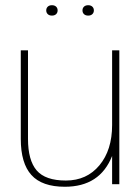

<svg xmlns="http://www.w3.org/2000/svg" viewBox="-20 -710 540 740"><path d="M230 9.8Q142.1 9.8 101.1 -35.4Q60.1 -80.6 60.1 -174.8V-516.1H87.9V-174.8Q87.9 -92.3 121.3 -53.2Q154.8 -14.2 233.9 -14.2Q314.5 -14.2 363.3 -73Q412.1 -131.8 412.1 -228V-516.1H439.9V0H412.1V-108.9Q365.2 9.8 230 9.8ZM196.3 -655.5Q190.4 -649.9 180.2 -649.9Q169.9 -649.9 164.1 -655.5Q158.2 -661.1 158.2 -669.9Q158.2 -678.7 164.1 -684.3Q169.9 -689.9 180.2 -689.9Q190.4 -689.9 196.3 -684.3Q202.1 -678.7 202.1 -669.9Q202.1 -661.1 196.3 -655.5ZM335.9 -655.5Q330.1 -649.9 319.8 -649.9Q309.6 -649.9 303.7 -655.5Q297.9 -661.1 297.9 -669.9Q297.9 -678.7 303.7 -684.3Q309.6 -689.9 319.8 -689.9Q330.1 -689.9 335.9 -684.3Q341.8 -678.7 341.8 -669.9Q341.8 -661.1 335.9 -655.5Z"/></svg>

Font: Creato Display Thin
Style: Regular
Weight: 265
Version: Version 1.000